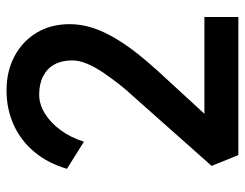

<svg xmlns="http://www.w3.org/2000/svg" viewBox="-101 -649 750 588"><g transform="rotate(-90 274.0 -355.0)"><path d="M93 0 60 -82 274 -323Q291 -341 309.5 -364.5Q328 -388 345 -413Q362 -438 372.5 -462.5Q383 -487 383 -509Q383 -541 370.5 -563.5Q358 -586 334.5 -598Q311 -610 278 -610Q249 -610 221 -593Q193 -576 170 -545Q147 -514 134 -473L51 -525Q68 -583 102.5 -624.5Q137 -666 185.5 -688Q234 -710 291 -710Q350 -710 396 -685.5Q442 -661 468 -617.5Q494 -574 494 -517Q494 -494 489 -470Q484 -446 473 -420.5Q462 -395 445 -367.5Q428 -340 404.5 -310Q381 -280 351 -247L192 -74L172 -104H516V0Z"/></g></svg>

Font: Lexend Medium
Style: Regular
Weight: 500
Designer: Bonnie Shaver-Troup, Thomas Jockin
Foundry: Lexend
Version: Version 1.005